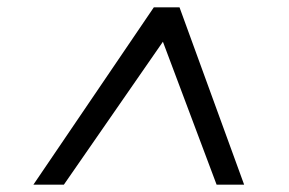

<svg xmlns="http://www.w3.org/2000/svg" viewBox="-20 -647 788 523"><path d="M71 -144 399 -627H469L645 -144H570L422 -538H427L154 -144Z"/></svg>

Font: Nunito Sans 7pt Expanded
Style: Italic
Weight: 400
Width: 7
Italic angle: -9°
Designer: Vernon Adams
Foundry: Vernon Adams
Version: Version 3.101;gftools[0.9.27]